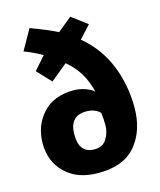

<svg xmlns="http://www.w3.org/2000/svg" viewBox="-115 -846 782 940"><g transform="rotate(-15 275.5 -375.5)"><path d="M268 12Q162 12 101 -47Q40 -106 40 -197Q40 -288 96 -349.5Q152 -411 254 -411Q283 -411 314 -400Q345 -389 355 -376Q331 -483 250 -549L165 -479L99 -549L157 -615Q114 -640 66 -658L124 -761Q222 -724 259 -704L331 -763L410 -704L352 -641Q437 -571 478.5 -470Q520 -369 520 -253Q520 -137 458.5 -62.5Q397 12 268 12ZM286 -295Q201 -295 201 -200Q201 -105 278 -105Q321 -105 340.5 -137Q360 -169 360 -204Q360 -239 356 -269Q330 -295 286 -295Z"/></g></svg>

Font: Magra
Style: Bold
Weight: 600
Designer: Viviana Monsalve
Foundry: Viviana Monsalve
Version: Version 1.001